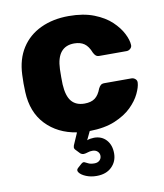

<svg xmlns="http://www.w3.org/2000/svg" viewBox="-84 -599 758 887"><g transform="rotate(-10 295.0 -155.0)"><path d="M298 220Q271 220 249 211Q227 202 218 190Q209 178 219 169L237 153Q246 145 252.5 147.5Q259 150 269 155.5Q279 161 298 161Q313 161 322 152.5Q331 144 331 131Q331 119 322 110.5Q313 102 298 102Q286 102 276 105.5Q266 109 257.5 109.5Q249 110 241 104L222 84Q216 78 216.5 71Q217 64 223 52L243 6Q154 -8 99 -66Q44 -124 40 -219Q39 -235 39 -259.5Q39 -284 40 -300Q43 -373 76 -424.5Q109 -476 166.5 -503Q224 -530 298 -530Q367 -530 416.5 -510.5Q466 -491 496.5 -462Q527 -433 542.5 -402.5Q558 -372 559 -349Q560 -339 552 -331.5Q544 -324 534 -324H407Q396 -324 390 -329Q384 -334 379 -344Q367 -375 348.5 -388Q330 -401 301 -401Q261 -401 239.5 -375Q218 -349 216 -295Q215 -255 216 -224Q219 -169 240 -144Q261 -119 301 -119Q332 -119 350 -132.5Q368 -146 379 -176Q384 -186 390 -191Q396 -196 407 -196H534Q544 -196 552 -189Q560 -182 559 -171Q558 -151 543.5 -120.5Q529 -90 499.5 -61Q470 -32 421.5 -11.5Q373 9 302 10L283 50Q289 47 299.5 45.5Q310 44 316 44Q352 44 373.5 68Q395 92 395 131Q395 169 369 194.5Q343 220 298 220Z"/></g></svg>

Font: Rubik Light
Style: Bold
Weight: 700
Version: Version 2.104